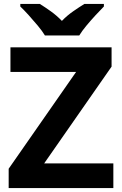

<svg xmlns="http://www.w3.org/2000/svg" viewBox="-20 -954 619 974"><path d="M555 0H24V-98L366 -589H33V-714H546V-616L204 -125H555ZM208 -774Q194 -797 171.5 -824Q149 -851 125.5 -877Q102 -903 83 -921V-934H182Q208 -918 238 -896.5Q268 -875 294 -848Q320 -875 351 -896.5Q382 -918 408 -934H507V-921Q489 -903 465 -877Q441 -851 418.5 -824Q396 -797 382 -774Z"/></svg>

Font: Noto Sans Sundanese
Style: Regular
Weight: 400
Designer: Monotype Design Team (Regular), Sérgio L. Martins (other weights)
Foundry: Monotype Imaging Inc.
Version: Version 2.003